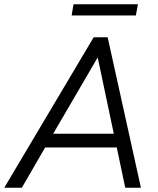

<svg xmlns="http://www.w3.org/2000/svg" viewBox="-52 -886 746 906"><path d="M-32 0 390 -710H456L613 0H539L499 -190H161L51 0ZM199 -255H485L409 -615ZM295 -866H599L589 -813H286Z"/></svg>

Font: Livvic
Style: Italic
Weight: 400
Italic angle: -10°
Designer: Jacques Le Bailly, Baron von Fonthausen
Version: Version 1.001; ttfautohint (v1.8.2)